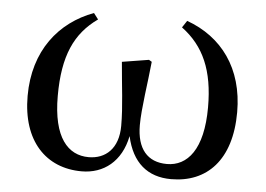

<svg xmlns="http://www.w3.org/2000/svg" viewBox="-44 -592 923 665"><g transform="rotate(5 417.5 -259.5)"><path d="M262 16C338 16 399 -30 417 -120C437 -29 491 16 573 16C697 16 781 -68 781 -235C781 -388 703 -491 581 -535L565 -511C643 -453 679 -371 679 -243C679 -96 625 -35 554 -35C486 -35 449 -79 449 -161C449 -219 464 -310 471 -383L461 -389L368 -374C375 -289 385 -222 385 -153C385 -73 340 -35 282 -35C210 -35 157 -92 157 -237C157 -377 194 -457 273 -513L257 -534C138 -490 53 -386 53 -228C53 -71 138 16 262 16Z"/></g></svg>

Font: GenKiMin2 TW SB
Style: Regular
Weight: 600
Version: Version 2.100;PS 2.1;hotconv 16.6.51;makeotf.lib2.5.65220 DE